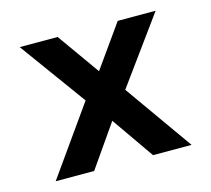

<svg xmlns="http://www.w3.org/2000/svg" viewBox="-75 -548 699 636"><g transform="rotate(-15 275.0 -230.0)"><path d="M378 -460 275 -315 172 -460H42L207 -233L42 0H174L275 -145L376 0H508L343 -233L508 -460Z"/></g></svg>

Font: KT Kiyosuna Sans Bold
Style: Regular
Weight: 700
Designer: [Zen Kaku Gothic] Yoshimichi Ohira
Version: Version 1.010;Glyphs 3.1.2 (3151)